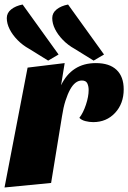

<svg xmlns="http://www.w3.org/2000/svg" viewBox="-23 -809 567 849"><path d="M-3 20 99 -510 263 -530 247 -432Q270 -480 308.5 -505Q347 -530 401 -530Q461 -530 492.5 -500Q524 -470 524 -414Q524 -351 486 -310Q448 -269 389 -269Q372 -269 354.5 -273.5Q337 -278 328 -288Q345 -310 357 -346Q369 -382 369 -411Q369 -428 363 -440.5Q357 -453 339 -453Q324 -453 311 -443Q298 -433 287 -413Q276 -393 266.5 -363.5Q257 -334 251 -294L203 0ZM391 -541 307 -593Q278 -609 255.5 -632Q233 -655 220.5 -680Q208 -705 208 -729Q208 -752 227.5 -767.5Q247 -783 278 -789L437 -568ZM190 -541 106 -593Q77 -609 54.5 -632Q32 -655 19.5 -680Q7 -705 7 -729Q7 -752 26.5 -767.5Q46 -783 77 -789L236 -568Z"/></svg>

Font: Sansita Swashed Light ExtraBold
Style: Regular
Weight: 800
Version: Version 1.003